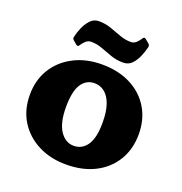

<svg xmlns="http://www.w3.org/2000/svg" viewBox="-130 -823 903 951"><g transform="rotate(20 321.5 -347.5)"><path d="M320 14Q236 14 171.5 -19.5Q107 -53 70.5 -112Q34 -171 34 -250Q34 -328 70.5 -387Q107 -446 171.5 -479.5Q236 -513 320 -513Q406 -513 471 -480Q536 -447 572 -387.5Q608 -328 608 -250Q608 -171 572 -111.5Q536 -52 471.5 -19Q407 14 320 14ZM324 -86Q368 -86 394 -124Q420 -162 420 -242Q420 -300 407 -337.5Q394 -375 370.5 -394Q347 -413 317 -413Q273 -413 248 -375Q223 -337 223 -254Q223 -171 251.5 -128.5Q280 -86 324 -86ZM147 -577Q139 -583 141 -593Q146 -617 157.5 -643.5Q169 -670 187 -689.5Q205 -709 232 -709Q267 -709 297 -698Q327 -687 356 -676.5Q385 -666 414 -666Q430 -666 442 -677Q454 -688 464 -704Q470 -712 478 -706L499 -689Q506 -683 505 -673Q500 -650 488.5 -622.5Q477 -595 459 -576Q441 -557 413 -557Q379 -557 348.5 -567.5Q318 -578 289.5 -589Q261 -600 231 -600Q215 -600 202.5 -589Q190 -578 180 -562Q174 -555 167 -560Z"/></g></svg>

Font: Hahmlet ExtraBold
Style: Regular
Weight: 800
Designer: Minjoo Ham & Mark Frömberg
Foundry: hypertype
Version: Version 1.002